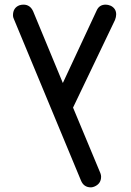

<svg xmlns="http://www.w3.org/2000/svg" viewBox="-20 -613 566 828"><path d="M458 -588Q481 -576 481 -551Q481 -540 476 -527L295 -149L413 134Q416 142 416 149Q416 180 386 192Q378 195 372 195Q341 195 329 165L39 -533Q36 -539 36 -547Q36 -579 63 -590Q72 -593 81 -593Q110 -593 123 -564L251 -255L397 -568Q408 -593 436 -593Q446 -593 458 -588Z"/></svg>

Font: VarelaRound
Style: Regular
Weight: 400
Designer: Joe Prince, Avraham Cornfeld
Foundry: Joe Prince, Avraham Cornfeld
Version: Version 2.000;PS 002.000;hotconv 1.0.88;makeotf.lib2.5.64775